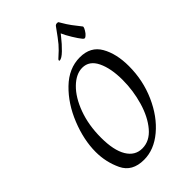

<svg xmlns="http://www.w3.org/2000/svg" viewBox="-278 -1050 1162 1162"><g transform="rotate(-45 303.0 -469.0)"><path d="M62 -231Q62 -333 106.5 -444Q151 -555 228 -629.5Q305 -704 399 -704Q491 -704 531.5 -633Q572 -562 572 -456Q572 -335 524.5 -227.5Q477 -120 399.5 -55Q322 10 236 10Q135 10 98.5 -67Q62 -144 62 -231ZM486 -424Q486 -523 455.5 -586Q425 -649 365 -649Q312 -649 261 -599.5Q210 -550 178 -463Q146 -376 146 -269Q146 -161 180.5 -103.5Q215 -46 277 -46Q340 -46 387.5 -102Q435 -158 460.5 -245.5Q486 -333 486 -424ZM490 -772Q475 -790 453 -826Q431 -862 420 -888L408 -873Q379 -836 348 -806Q317 -776 300 -776Q296 -776 296 -780Q296 -785 302 -790Q343 -826 364 -851Q385 -876 430 -939Q436 -948 448 -948Q456 -948 458.5 -945.5Q461 -943 467 -931Q483 -903 502.5 -876.5Q522 -850 544 -823Q547 -819 542 -808Q537 -797 526 -782Q510 -764 502 -764Q497 -764 490 -772Z"/></g></svg>

Font: Charm
Style: Regular
Weight: 400
Designer: Katatrad Aksorn Co.,Ltd.
Foundry: Cadson Demak Co.,Ltd.
Version: Version 1.001